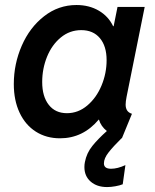

<svg xmlns="http://www.w3.org/2000/svg" viewBox="-20 -549 624 773"><path d="M35.6 -210.4Q35.6 -291.5 67.6 -365Q99.6 -438.5 157.5 -483.6Q215.3 -528.8 288.1 -528.8Q338.9 -528.8 377.7 -506.1Q416.5 -483.4 435.5 -443.4H437.5L453.1 -521H562.5L489.7 -159.7Q485.8 -140.1 485.8 -127.9Q485.8 -113.8 491.7 -104.5Q497.6 -95.2 511.2 -90.8L470.7 7.8L468.8 7.3L469.2 7.8Q436 40.5 417.2 64.5Q398.4 88.4 398.4 108.9Q398.4 130.4 427.2 130.4Q453.1 130.4 484.9 115.7L474.1 192.9Q461.9 197.8 444.3 200.9Q426.8 204.1 411.1 204.1Q370.1 204.1 345 182.1Q319.8 160.2 319.8 123.5Q319.8 112.8 321.8 103.5Q328.6 67.4 351.6 38.8Q374.5 10.3 410.2 -21.5Q386.2 -40.5 378.4 -67.4H377.4Q314 7.8 221.7 7.8Q166.5 7.8 124.3 -19Q82 -45.9 58.8 -95.5Q35.6 -145 35.6 -210.4ZM409.2 -306.6Q409.2 -363.3 382.1 -395.5Q355 -427.7 307.1 -427.7Q260.7 -427.7 224.9 -398.2Q189 -368.7 169.4 -320.6Q149.9 -272.5 149.9 -218.8Q149.9 -160.6 176.3 -127Q202.6 -93.3 249.5 -93.3Q294.9 -93.3 331.5 -124.3Q368.2 -155.3 388.7 -204.6Q409.2 -253.9 409.2 -306.6Z"/></svg>

Font: Reddit Sans Vanilla SemiBold
Style: Italic
Weight: 600
Italic angle: -11.25°
Designer: Stephen Hutchings
Version: Version 1.013